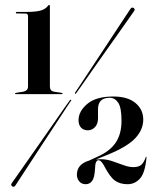

<svg xmlns="http://www.w3.org/2000/svg" viewBox="-20 -734 628 764"><path d="M47 -680.5Q43 -680.5 43 -683.5Q43 -686.5 46.5 -686.5H83Q119.5 -686.5 139.8 -691.5Q160 -696.5 171 -711Q174 -714.5 176 -714.5Q178.5 -714.5 178.5 -709.5V-390.5Q178.5 -373 193 -369.5L225.5 -364.5Q229 -363 229 -362Q229 -359.5 225.5 -359.5H43Q39.5 -359.5 39.5 -362Q39.5 -363 44 -364.5L74 -369.5Q82 -371.5 86.8 -376.2Q91.5 -381 91.5 -390.5V-669Q91.5 -680 82.5 -680ZM283.5 -363.5Q281.5 -359 279.5 -361.5Q276.5 -363 279.5 -366.5Q282.5 -371 299.5 -396.5Q316.5 -422 341 -459.2Q365.5 -496.5 392.5 -537.2Q419.5 -578 443.2 -614.2Q467 -650.5 482.5 -673.8Q498 -697 499 -698.5Q504.5 -707.5 512.5 -701.5Q519.5 -696.5 512.5 -688.5Q511.5 -687 495.5 -664.2Q479.5 -641.5 454.5 -606Q429.5 -570.5 401.2 -530.8Q373 -491 347.5 -454.5Q322 -418 304.5 -393Q287 -368 283.5 -363.5ZM257.5 -334.5Q259.5 -338.5 262.5 -336.5Q265.5 -335 261 -331Q258 -327 241.2 -301.2Q224.5 -275.5 199.8 -238Q175 -200.5 148 -159.2Q121 -118 97 -81.2Q73 -44.5 57.5 -20.8Q42 3 41 4.5Q35 12.5 28 7Q21 2.5 28 -7Q29 -8 45.2 -31.2Q61.5 -54.5 86.5 -90.2Q111.5 -126 139.8 -166.2Q168 -206.5 193.5 -243.2Q219 -280 236.5 -305Q254 -330 257.5 -334.5ZM286 -39Q286 -80.5 334.5 -95L368 -110.5Q417 -132 440.2 -166.2Q463.5 -200.5 463.5 -253.5Q463.5 -306 450.2 -325.5Q437 -345 416.5 -345Q370 -345 370 -299.5V-263Q370 -241 358 -228.2Q346 -215.5 329.5 -215.5Q312.5 -215.5 302.5 -226.2Q292.5 -237 292.5 -256Q292.5 -291 327.2 -320.5Q362 -350 431 -350Q488 -350 519 -324.2Q550 -298.5 550 -258Q550 -218 518.2 -184Q486.5 -150 406.5 -117.5L361.5 -99.5Q371 -100.5 381.5 -100.5Q403.5 -100.5 426.5 -92.8Q449.5 -85 471.2 -77Q493 -69 510.5 -69Q531.5 -69 542 -78Q552.5 -87 560 -108.5Q561 -110.5 562 -110Q563 -110 563 -108Q557.5 -46 537 -23.5Q516.5 -1 487.5 -1Q457.5 -1 437.2 -15.5Q417 -30 393 -76.5Q381.5 -96.5 372 -96.5Q366.5 -96.5 362.5 -89.2Q358.5 -82 358 -61Q356 -26 346.2 -13.5Q336.5 -1 321 -1Q305 -1 295.5 -12Q286 -23 286 -39Z"/></svg>

Font: Fraunces 144pt SemiBold
Style: Regular
Weight: 600
Version: Version 1.000;[0bf87f6ff]